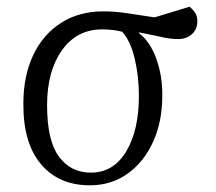

<svg xmlns="http://www.w3.org/2000/svg" viewBox="-20 -541 646 575"><path d="M249 14Q156 14 102.5 -49.5Q49 -113 50 -231Q50 -313 79 -375Q108 -437 162 -472Q216 -507 290 -507Q323 -507 360.5 -501.5Q398 -496 443 -489L548 -521Q559 -511 565 -501.5Q571 -492 571 -478Q571 -453 554.5 -438.5Q538 -424 514 -424Q490 -424 464 -430Q438 -436 396 -444V-442Q430 -416 448.5 -364Q467 -312 466 -253Q466 -178 439 -117.5Q412 -57 363 -21.5Q314 14 249 14ZM252 -24Q320 -24 358 -87.5Q396 -151 396 -254Q396 -312 383.5 -365Q371 -418 346 -446Q318 -453 286 -453Q210 -453 165.5 -390.5Q121 -328 121 -226Q121 -120 156.5 -72Q192 -24 252 -24Z"/></svg>

Font: Literata 36pt Light
Style: Italic
Weight: 300
Italic angle: -2°
Designer: Latin by Veronika Burian and Jose Scaglione. Greek by Irene Vlachou. Cyrillic by Vera Evstafieva
Foundry: TypeTogether
Version: Version 3.002